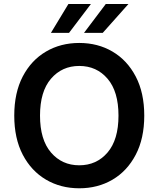

<svg xmlns="http://www.w3.org/2000/svg" viewBox="-20 -958 815 987"><path d="M721.6 -363.6Q721.6 -246.1 677.7 -162.5Q633.9 -78.8 558.4 -34.4Q483 9.9 387.4 9.9Q291.9 9.9 216.3 -34.6Q140.6 -79.2 96.9 -162.8Q53.3 -246.4 53.3 -363.6Q53.3 -481.2 96.9 -564.8Q140.6 -648.4 216.3 -692.8Q291.9 -737.2 387.4 -737.2Q483 -737.2 558.4 -692.8Q633.9 -648.4 677.7 -564.8Q721.6 -481.2 721.6 -363.6ZM589.1 -363.6Q589.1 -487.9 532.8 -553.4Q476.6 -619 387.4 -619Q298.7 -619 242.2 -553.4Q185.7 -487.9 185.7 -363.6Q185.7 -239.7 242.2 -174Q298.7 -108.3 387.4 -108.3Q476.6 -108.3 532.8 -174Q589.1 -239.7 589.1 -363.6ZM411.9 -789.1 523.8 -937.5H640.3L508.2 -789.1ZM241.8 -789.1 331.7 -937.5H447.4L334.9 -789.1Z"/></svg>

Font: Inter Zeller Semi Bold
Style: Regular
Weight: 600
Designer: Rasmus Andersson; Joe Bland
Foundry: zeller
Version: Version 3.015;git-dec3a8cb1